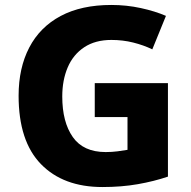

<svg xmlns="http://www.w3.org/2000/svg" viewBox="-20 -744 771 774"><path d="M362 -409H657V-32Q601 -13 535.5 -1.5Q470 10 393 10Q235 10 145 -82.5Q55 -175 55 -358Q55 -470 98 -552.5Q141 -635 224.5 -679.5Q308 -724 429 -724Q490 -724 547.5 -711.5Q605 -699 649 -680L594 -545Q559 -562 517 -572.5Q475 -583 429 -583Q364 -583 319.5 -553.5Q275 -524 253 -472.5Q231 -421 231 -355Q231 -252 273.5 -191.5Q316 -131 406 -131Q431 -131 454 -134Q477 -137 494 -140V-272H362Z"/></svg>

Font: Noto Sans Gujarati UI ExtraBold
Style: Regular
Weight: 800
Designer: Jelle Bosma - Monotype Design Team, Universal Thirst
Foundry: Monotype Imaging Inc.
Version: Version 2.106; ttfautohint (v1.8.4.7-5d5b)